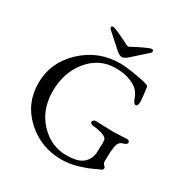

<svg xmlns="http://www.w3.org/2000/svg" viewBox="-190 -986 1109 1153"><g transform="rotate(30 364.5 -409.5)"><path d="M254 -822Q254 -832 266 -832Q278 -832 322.5 -811Q367 -790 383.5 -780.5Q400 -771 410 -777Q434 -791 478 -812Q522 -833 533.5 -833Q545 -833 545 -822Q545 -815 539 -810L441 -722Q416 -700 400 -700Q384 -700 359 -722L261 -810Q254 -816 254 -822ZM457 -290 583 -286 672 -290Q693 -290 693 -274Q693 -268 685 -262.5Q677 -257 664 -254Q636 -246 630.5 -208.5Q625 -171 625 -132V-105Q625 -94 634.5 -84.5Q644 -75 644 -72Q644 -55 630 -53Q626 -52 591 -35Q556 -18 502 -2Q448 14 392 14Q251 14 148 -80Q45 -174 45 -316Q45 -458 153.5 -560.5Q262 -663 413 -663Q455 -663 537.5 -648.5Q620 -634 621 -624Q632 -547 632 -526Q632 -492 617.5 -492Q603 -492 593 -520.5Q583 -549 566 -569.5Q549 -590 507.5 -607.5Q466 -625 404 -625Q291 -625 217.5 -535.5Q144 -446 144 -317Q144 -188 222 -105.5Q300 -23 406 -23Q491 -23 524.5 -56.5Q558 -90 558 -137L560 -195Q560 -219 555 -225Q544 -240 511 -248Q478 -256 465 -256Q452 -256 444.5 -261Q437 -266 437 -273Q437 -280 444.5 -285Q452 -290 457 -290Z"/></g></svg>

Font: EB Garamond
Style: Regular
Weight: 400
Version: Version 0.012